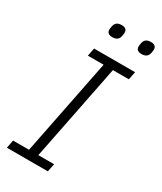

<svg xmlns="http://www.w3.org/2000/svg" viewBox="-219 -958 871 1035"><g transform="rotate(30 216.5 -441.0)"><path d="M205 -800Q171 -800 171 -828Q171 -836 174 -850Q180 -882 217 -882Q251 -882 251 -854Q251 -846 248 -832Q242 -800 205 -800ZM387 -800Q353 -800 353 -828Q353 -836 356 -850Q362 -882 399 -882Q433 -882 433 -854Q433 -846 430 -832Q424 -800 387 -800ZM266 0H11L21 -50H120L239 -648H141L151 -698H406L396 -648H297L178 -50H276Z"/></g></svg>

Font: IBM Plex Sans Light
Style: Italic
Weight: 300
Italic angle: -11.31°
Designer: Mike Abbink, Paul van der Laan, Pieter van Rosmalen
Foundry: Bold Monday
Version: Version 3.0